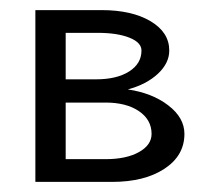

<svg xmlns="http://www.w3.org/2000/svg" viewBox="-20 -360 415 380"><path d="M50 0V-340H181Q241 -340 278 -318Q315 -296 315 -260Q315 -235 292.5 -214Q270 -193 233 -183Q281 -176 313 -151.5Q345 -127 345 -95Q345 -52 305.5 -26Q266 0 202 0ZM110 -157V-45H189Q230 -45 255 -59Q280 -73 280 -95Q280 -123 255 -140Q230 -157 189 -157ZM110 -295V-203H170Q211 -203 235.5 -218.5Q260 -234 260 -260Q260 -276 236 -285.5Q212 -295 173 -295Z"/></svg>

Font: Glametrix
Style: Regular
Weight: 500
Designer: gluk
Foundry: gluk
Version: Version 0.40